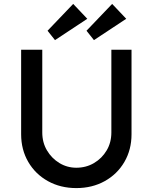

<svg xmlns="http://www.w3.org/2000/svg" viewBox="-20 -955 780 981"><path d="M370 6Q289 6 225 -29.5Q161 -65 124.5 -127.5Q88 -190 88 -269V-701H196V-278Q196 -227 220 -186.5Q244 -146 283.5 -122Q323 -98 370 -98Q420 -98 460.5 -122Q501 -146 525 -186.5Q549 -227 549 -278V-701H652V-269Q652 -190 615.5 -127.5Q579 -65 515 -29.5Q451 6 370 6ZM261 -750 223 -798 354 -935 426 -859ZM460 -750 422 -798 553 -935 625 -859Z"/></svg>

Font: Lexend Deca
Style: Regular
Weight: 400
Designer: Bonnie Shaver-Troup, Thomas Jockin
Foundry: Lexend
Version: Version 1.008; ttfautohint (v1.8.4.7-5d5b)